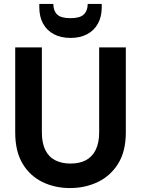

<svg xmlns="http://www.w3.org/2000/svg" viewBox="-20 -940 714 972"><path d="M334 12Q257 12 194 -19Q131 -50 94 -112Q57 -174 57 -270V-700H192V-269Q192 -217 209 -181.5Q226 -146 259 -129Q292 -112 337 -112Q383 -112 415 -129Q447 -146 464.5 -181.5Q482 -217 482 -269V-700H617V-270Q617 -174 578.5 -112Q540 -50 476 -19Q412 12 334 12ZM337 -748Q288 -748 252.5 -767Q217 -786 198 -820.5Q179 -855 179 -903V-920H250Q250 -886 269 -867Q288 -848 337 -848Q385 -848 404.5 -867Q424 -886 424 -920H495V-902Q495 -855 475.5 -820Q456 -785 420.5 -766.5Q385 -748 337 -748Z"/></svg>

Font: DM Sans 28pt
Style: Bold
Weight: 700
Version: Version 4.004;gftools[0.9.30]